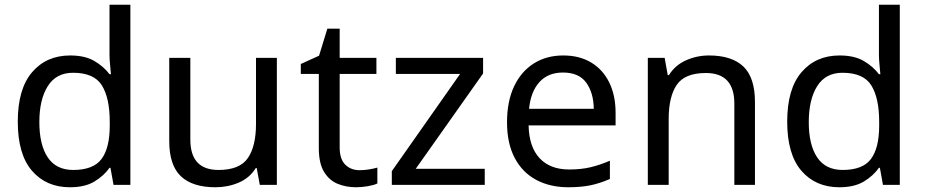

<svg xmlns="http://www.w3.org/2000/svg" viewBox="-20 -780 3901 810"><path d="M275 10Q175 10 115 -59.5Q55 -129 55 -267Q55 -405 115.5 -475.5Q176 -546 276 -546Q338 -546 377.5 -523Q417 -500 442 -467H448Q447 -480 444.5 -505.5Q442 -531 442 -546V-760H530V0H459L446 -72H442Q418 -38 378 -14Q338 10 275 10ZM289 -63Q374 -63 408.5 -109.5Q443 -156 443 -250V-266Q443 -366 410 -419.5Q377 -473 288 -473Q217 -473 181.5 -416.5Q146 -360 146 -265Q146 -169 181.5 -116Q217 -63 289 -63Z M1148 -536V0H1076L1063 -71H1059Q1033 -29 987 -9.5Q941 10 889 10Q792 10 743 -36.5Q694 -83 694 -185V-536H783V-191Q783 -63 902 -63Q991 -63 1025.5 -113Q1060 -163 1060 -257V-536Z M1497 -62Q1517 -62 1538 -65.5Q1559 -69 1572 -73V-6Q1558 1 1532 5.5Q1506 10 1482 10Q1440 10 1404.5 -4.5Q1369 -19 1347 -55Q1325 -91 1325 -156V-468H1249V-510L1326 -545L1361 -659H1413V-536H1568V-468H1413V-158Q1413 -109 1436.5 -85.5Q1460 -62 1497 -62Z M2025 0H1633V-58L1921 -468H1650V-536H2018V-470L1734 -68H2025Z M2356 -546Q2425 -546 2474.5 -516Q2524 -486 2550.5 -431.5Q2577 -377 2577 -304V-251H2210Q2212 -160 2256.5 -112.5Q2301 -65 2381 -65Q2432 -65 2471.5 -74.5Q2511 -84 2553 -102V-25Q2512 -7 2472 1.5Q2432 10 2377 10Q2301 10 2242.5 -21Q2184 -52 2151.5 -113.5Q2119 -175 2119 -264Q2119 -352 2148.5 -415Q2178 -478 2231.5 -512Q2285 -546 2356 -546ZM2355 -474Q2292 -474 2255.5 -433.5Q2219 -393 2212 -321H2485Q2484 -389 2453 -431.5Q2422 -474 2355 -474Z M2971 -546Q3067 -546 3116 -499.5Q3165 -453 3165 -349V0H3078V-343Q3078 -472 2958 -472Q2869 -472 2835 -422Q2801 -372 2801 -278V0H2713V-536H2784L2797 -463H2802Q2828 -505 2874 -525.5Q2920 -546 2971 -546Z M3521 10Q3421 10 3361 -59.5Q3301 -129 3301 -267Q3301 -405 3361.5 -475.5Q3422 -546 3522 -546Q3584 -546 3623.5 -523Q3663 -500 3688 -467H3694Q3693 -480 3690.5 -505.5Q3688 -531 3688 -546V-760H3776V0H3705L3692 -72H3688Q3664 -38 3624 -14Q3584 10 3521 10ZM3535 -63Q3620 -63 3654.5 -109.5Q3689 -156 3689 -250V-266Q3689 -366 3656 -419.5Q3623 -473 3534 -473Q3463 -473 3427.5 -416.5Q3392 -360 3392 -265Q3392 -169 3427.5 -116Q3463 -63 3535 -63Z"/></svg>

Font: Noto Sans Tifinagh SIL
Style: Regular
Weight: 400
Designer: JamraPatel
Foundry: JamraPatel LLC
Version: Version 2.006; ttfautohint (v1.8.4.7-5d5b)